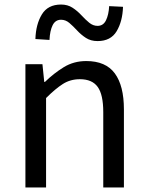

<svg xmlns="http://www.w3.org/2000/svg" viewBox="-20 -826 651 846"><path d="M92 0V-543H167L175 -465H178Q217 -503 261 -530Q305 -557 360 -557Q446 -557 486 -502.5Q526 -448 526 -344V0H435V-332Q435 -409 410.5 -443Q386 -477 332 -477Q290 -477 257 -456Q224 -435 183 -394V0ZM410 -645Q380 -645 358.5 -659Q337 -673 319.5 -692Q302 -711 285.5 -725Q269 -739 249 -739Q224 -739 212 -715Q200 -691 198 -650L136 -654Q138 -719 164.5 -762.5Q191 -806 249 -806Q278 -806 299.5 -792Q321 -778 338.5 -759Q356 -740 373 -726Q390 -712 410 -712Q435 -712 447 -736.5Q459 -761 461 -799L522 -796Q520 -732 494 -688.5Q468 -645 410 -645Z"/></svg>

Font: Source Han Sans SC
Style: Regular
Weight: 400
Designer: Ryoko NISHIZUKA 西塚涼子 (kana, bopomofo & ideographs); Paul D. Hunt (Latin, Greek & Cyrillic); Sandoll Communications 산돌커뮤니
Foundry: Adobe
Version: Version 2.002;hotconv 1.0.116;makeotfexe 2.5.65601; ttfautoh